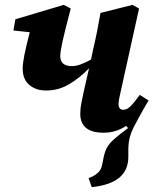

<svg xmlns="http://www.w3.org/2000/svg" viewBox="-20 -529 633 787"><path d="M405 15Q309 15 309 -63Q309 -85 314 -109.5Q319 -134 324 -157L345 -249Q305 -208 262 -183Q219 -158 169 -158Q127 -158 100 -181Q73 -204 73 -248Q73 -269 80 -304Q87 -339 102 -397L35 -404L43 -450L241 -509L270 -494Q246 -403 236.5 -360Q227 -317 227 -299Q227 -258 275 -258Q291 -258 310.5 -265Q330 -272 353 -285L361 -323Q370 -361 377.5 -398.5Q385 -436 392 -476L523 -509L550 -494L475 -155Q471 -139 468.5 -125Q466 -111 466 -102Q466 -79 486 -79Q500 -79 515 -93.5Q530 -108 553 -140L589 -117Q586 -112 583 -107Q580 -102 577 -97Q546 -43 526.5 -4.5Q507 34 506 78V116Q505 223 356 238L343 201Q366 193 380.5 180Q395 167 399 145L405 115Q410 91 419 75Q428 59 447.5 41.5Q467 24 505 -4L497 -13Q478 0 454.5 7.5Q431 15 405 15Z"/></svg>

Font: Source Serif 4 SmText
Style: Bold Italic
Weight: 700
Italic angle: -12°
Designer: Frank Grießhammer
Foundry: Adobe
Version: Version 4.005;hotconv 1.1.0;makeotfexe 2.6.0